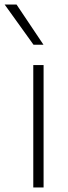

<svg xmlns="http://www.w3.org/2000/svg" viewBox="-58 -828 302 848"><path d="M89 0V-540.5H134.5V0ZM90 -630.5 -37.5 -808H15L134 -630.5Z"/></svg>

Font: Encode Sans SemiExpanded SemiExpanded ExtraLight
Style: Regular
Weight: 200
Width: 6
Designer: Multiple Designers
Foundry: Impallari Type
Version: Version 3.000; ttfautohint (v1.8.3) -l 8 -r 50 -G 200 -x 14 